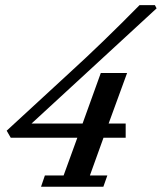

<svg xmlns="http://www.w3.org/2000/svg" viewBox="-20 -711 616 731"><path d="M136.2 0 150.9 -43H222.2L274.4 -186.5H21L5.4 -213.4L245.6 -434.6Q370.1 -547.9 511.2 -691.4H569.8L576.2 -679.2L100.1 -240.7H294.4L363.8 -433.1H463.9L393.6 -240.7H458.5V-186.5H374L322.3 -43H388.7L373.5 0Z"/></svg>

Font: Elstob 6pt SemiBold
Style: Italic
Weight: 600
Italic angle: -20°
Designer: Peter S. Baker
Version: Version 1.015